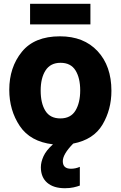

<svg xmlns="http://www.w3.org/2000/svg" viewBox="-20 -755 640 1015"><path d="M458 -626V-735H139V-626ZM323 240Q349 240 369 235.5Q389 231 402 226V127Q380 137 355 137Q312 137 312 97Q312 60 367 4Q475 -17 522 -96.5Q569 -176 569 -275Q569 -406 496 -484.5Q423 -563 297 -563Q162 -563 95.5 -481Q29 -399 29 -280Q29 -172 84.5 -89Q140 -6 260 8Q224 40 210 71Q196 102 196 129Q196 182 229.5 211Q263 240 323 240ZM195 -276Q195 -343 221 -383Q247 -423 300 -423Q354 -423 379 -383Q404 -343 404 -277Q404 -212 379 -170.5Q354 -129 299 -129Q245 -129 220 -169Q195 -209 195 -276Z"/></svg>

Font: Noto Sans Mono UI ExtraBold
Style: Regular
Weight: 800
Designer: Monotype Design team
Foundry: Monotype Imaging Inc.
Version: 1.000